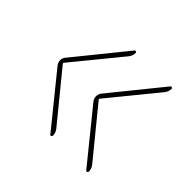

<svg xmlns="http://www.w3.org/2000/svg" viewBox="-118 -658 735 735"><g transform="rotate(45 250.0 -290.0)"><path d="M424.8 -61.5 257.8 -267.6Q250 -277.3 250 -289.6Q250 -301.8 257.8 -311.5L424.8 -517.6Q426.8 -520.5 430.7 -519Q434.6 -517.6 434.6 -513.7Q434.6 -499 424.8 -486.3L267.6 -293.9Q263.7 -290 267.6 -286.1L424.8 -93.8Q434.6 -81.1 434.6 -66.4Q434.6 -62.5 430.7 -60.5Q426.8 -58.6 424.8 -61.5ZM230.5 -61.5 63.5 -267.6Q55.7 -277.3 55.2 -289.6Q54.7 -301.8 63.5 -311.5L230.5 -517.6Q232.4 -520.5 236.3 -519Q240.2 -517.6 240.2 -513.7Q240.2 -499 230.5 -486.3L73.2 -293.9Q69.3 -290 73.2 -286.1L230.5 -93.8Q240.2 -81.1 240.2 -66.4Q240.2 -62.5 236.3 -60.5Q232.4 -58.6 230.5 -61.5Z"/></g></svg>

Font: Rounded-X Mgen+ 2m thin
Style: Regular
Weight: 100
Designer: [Source Han Sans]
Ryoko NISHIZUKA  (kana & ideographs); Paul D. Hunt (Latin, Greek & Cyrillic); Wenlong ZHANG  (bopomofo
Version: Version 1.059.20150602